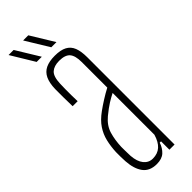

<svg xmlns="http://www.w3.org/2000/svg" viewBox="-250 -763 788 788"><g transform="rotate(-45 144.0 -368.5)"><path d="M123.5 5.5Q83 5.5 63.2 -21Q43.5 -47.5 40.5 -94Q40 -108.5 39.5 -121.5Q39 -134.5 39.5 -148Q41 -180.5 47.8 -208.8Q54.5 -237 70.8 -261.5Q87 -286 117.5 -308Q136 -321.5 157.8 -335.2Q179.5 -349 201.5 -360.5V-509Q201.5 -546 187.5 -562Q173.5 -578 139.5 -578Q110 -578 93.8 -563.8Q77.5 -549.5 76 -509Q75.5 -495.5 75.2 -478.2Q75 -461 75.2 -442.5Q75.5 -424 76 -407H47Q46.5 -432 46 -459.2Q45.5 -486.5 46 -508Q47 -542.5 57.2 -564Q67.5 -585.5 88.2 -595.5Q109 -605.5 141.5 -605.5Q175 -605.5 194.8 -595Q214.5 -584.5 223 -562.8Q231.5 -541 231.5 -506V0H201.5V-48.5H194Q186 -24.5 169.8 -9.5Q153.5 5.5 123.5 5.5ZM128 -22Q156 -22 174 -38.2Q192 -54.5 201.5 -87V-329.5Q184.5 -321 166 -309.5Q147.5 -298 120.5 -276Q90.5 -251 81 -218.8Q71.5 -186.5 70 -148Q70 -139.5 70.2 -124.8Q70.5 -110 71 -95Q73.5 -60 88.8 -41Q104 -22 128 -22ZM156 -640 94 -741.5H124L186 -640ZM71 -640 9.5 -741.5H39L101 -640Z"/></g></svg>

Font: Big Shoulders Display Thin ExtraLight
Style: Regular
Weight: 250
Version: Version 2.002